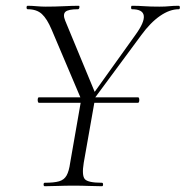

<svg xmlns="http://www.w3.org/2000/svg" viewBox="-20 -645 643 665"><path d="M115 -289Q112 -289 111 -294Q110 -299 111 -303.5Q112 -308 115 -308H458Q461 -308 462 -303.5Q463 -299 462 -294Q461 -289 458 -289ZM282 -270 273 -278 449 -524Q481 -568 478 -590.5Q475 -613 437 -613Q434 -613 434 -619Q434 -625 437 -625Q460 -625 480 -623.5Q500 -622 532 -622Q553 -622 566.5 -623.5Q580 -625 599 -625Q603 -625 603 -619Q603 -613 599 -613Q568 -613 534.5 -590Q501 -567 469 -523ZM135 0Q131 0 131 -6Q131 -12 135 -12Q167 -12 184.5 -17Q202 -22 210.5 -37Q219 -52 223 -81L263 -310L312 -319L270 -81Q263 -38 273.5 -25Q284 -12 333 -12Q337 -12 337 -6Q337 0 333 0Q313 0 288.5 -1Q264 -2 235 -2Q205 -2 180 -1Q155 0 135 0ZM274 -271 159 -542Q143 -580 125 -596.5Q107 -613 76 -613Q72 -613 72 -619Q72 -625 76 -625Q90 -625 106.5 -623.5Q123 -622 138 -622Q171 -622 201 -623.5Q231 -625 253 -625Q256 -625 255 -619Q254 -613 250 -613Q216 -613 206.5 -604Q197 -595 206 -573L312 -317Z"/></svg>

Font: Cormorant Infant Light
Style: Italic
Weight: 300
Italic angle: -10°
Designer: Christian Thalmann (Catharsis Fonts)
Foundry: Catharsis Fonts
Version: Version 4.001